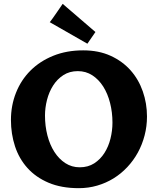

<svg xmlns="http://www.w3.org/2000/svg" viewBox="-20 -962 819 1002"><path d="M37.1 -335.9Q37.1 -411.6 63.5 -478Q89.8 -544.4 138.9 -593.5Q188 -642.6 257.8 -670.9Q327.6 -699.2 414.1 -699.2Q495.1 -699.2 557.1 -670.9Q619.1 -642.6 661.4 -595Q703.6 -547.4 725.3 -484.9Q747.1 -422.4 747.1 -354Q747.1 -302.7 734.6 -255.1Q722.2 -207.5 699.5 -166Q676.8 -124.5 644.5 -90.1Q612.3 -55.7 572.8 -31.2Q533.2 -6.8 487.3 6.6Q441.4 20 391.1 20Q300.3 20 233.6 -8.3Q167 -36.6 123.3 -85.2Q79.6 -133.8 58.3 -198.5Q37.1 -263.2 37.1 -335.9ZM386.2 -590.8Q342.8 -590.8 310.5 -569.8Q278.3 -548.8 257.1 -515.4Q235.8 -481.9 225.3 -440.7Q214.8 -399.4 214.8 -358.9Q214.8 -304.2 227.5 -255.1Q240.2 -206.1 263.9 -169.2Q287.6 -132.3 321 -110.6Q354.5 -88.9 396 -88.9Q439.5 -88.9 471.7 -109.6Q503.9 -130.4 525.1 -163.8Q546.4 -197.3 556.6 -238.8Q566.9 -280.3 566.9 -321.8Q566.9 -376 554.4 -424.8Q542 -473.6 518.6 -510.5Q495.1 -547.4 461.7 -569.1Q428.2 -590.8 386.2 -590.8ZM436 -733.9 239.7 -846.2Q245.6 -853.5 255.1 -866.7Q264.6 -879.9 274.4 -894.3Q284.2 -908.7 293.2 -921.6Q302.2 -934.6 307.1 -941.9L478 -794.9Z"/></svg>

Font: Simonetta
Style: Black Italic
Weight: 900
Italic angle: -2°
Designer: Gayaneh Bagdasaryan
Foundry: Brownfox
Version: Version 1.002